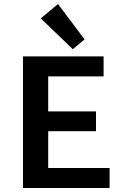

<svg xmlns="http://www.w3.org/2000/svg" viewBox="-20 -940 624 960"><path d="M344 -694 184 -848 270 -920 403 -743ZM528 -100V0H95V-658H498V-558H221V-383H460V-284H221V-100Z"/></svg>

Font: Ysabeau Infant
Style: Bold
Weight: 700
Designer: Christian Thalmann (Catharsis Fonts)
Version: Version 0.003